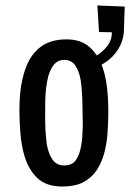

<svg xmlns="http://www.w3.org/2000/svg" viewBox="-20 -672 476 702"><path d="M208 10Q149 10 116.5 -21Q84 -52 69 -103Q59 -138 55 -180Q51 -222 51 -269Q51 -300 53.5 -328.5Q56 -357 62 -383Q68 -409 77 -431Q95 -476 130.5 -502Q166 -528 223 -528Q277 -528 308.5 -499Q340 -470 356 -423Q367 -390 371.5 -349.5Q376 -309 376 -264Q376 -222 373 -183.5Q370 -145 361 -112Q351 -75 332 -47.5Q313 -20 283 -5Q253 10 208 10ZM215 -67Q244 -67 258 -87.5Q272 -108 277 -141Q280 -157 281 -174.5Q282 -192 282.5 -211Q283 -230 282 -250Q282 -286 280.5 -319.5Q279 -353 275 -379Q269 -413 255 -433Q241 -453 215 -453Q200 -453 189 -446Q178 -439 170 -425.5Q162 -412 157 -395Q152 -376 149 -353Q146 -330 145.5 -305Q145 -280 145 -254Q145 -235 145.5 -215.5Q146 -196 147.5 -178.5Q149 -161 151 -145Q157 -110 172 -88.5Q187 -67 215 -67ZM298 -417 289 -450Q305 -453 328.5 -466Q352 -479 370.5 -501.5Q389 -524 389 -554L342 -555L336 -652L436 -648Q435 -631 434.5 -604.5Q434 -578 433 -556Q431 -523 413 -493.5Q395 -464 365.5 -444Q336 -424 298 -417Z"/></svg>

Font: Truculenta SemiBold
Style: Regular
Weight: 600
Version: Version 1.002